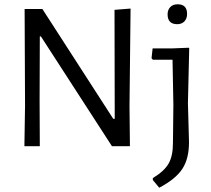

<svg xmlns="http://www.w3.org/2000/svg" viewBox="-20 -683 988 897"><path d="M810 -663Q854 -663 854 -618Q854 -596 841.5 -583Q829 -570 808 -570Q763 -570 763 -616Q763 -637 775.5 -650Q788 -663 810 -663ZM590 -643 585 -188 587 0H503L171 -513H166L165 -211L166 0H94L97 -190L95 -641H178L509 -128H516L515 -637ZM862 -460 864 -458 858 -201 863 -19Q863 59 831.5 106.5Q800 154 724 194L694 158V149Q747 117 767.5 81.5Q788 46 788 -15L790 -194L786 -404H694L688 -411L693 -457H787Z"/></svg>

Font: Alegreya Sans SC
Style: Regular
Weight: 400
Designer: Juan Pablo del Peral
Foundry: Huerta Tipografica
Version: Version 2.007